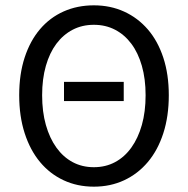

<svg xmlns="http://www.w3.org/2000/svg" viewBox="-20 -688 704 720"><path d="M220 -309V-381H444V-309ZM332 12Q270 12 218.5 -12Q167 -36 130 -80.5Q93 -125 72.5 -188.5Q52 -252 52 -331Q52 -410 72.5 -472.5Q93 -535 130 -578.5Q167 -622 218.5 -645Q270 -668 332 -668Q394 -668 445.5 -644.5Q497 -621 534.5 -577.5Q572 -534 592.5 -471.5Q613 -409 613 -331Q613 -252 592.5 -188.5Q572 -125 534.5 -80.5Q497 -36 445.5 -12Q394 12 332 12ZM332 -61Q376 -61 411.5 -80Q447 -99 472.5 -134.5Q498 -170 512 -219.5Q526 -269 526 -331Q526 -392 512 -441Q498 -490 472.5 -524Q447 -558 411.5 -576.5Q376 -595 332 -595Q288 -595 252.5 -576.5Q217 -558 191.5 -524Q166 -490 152 -441Q138 -392 138 -331Q138 -269 152 -219.5Q166 -170 191.5 -134.5Q217 -99 252.5 -80Q288 -61 332 -61Z"/></svg>

Font: Source Sans Pro
Style: Regular
Weight: 400
Designer: Paul D. Hunt
Foundry: Adobe Systems Incorporated
Version: Version 2.021;PS 2.000;hotconv 1.0.86;makeotf.lib2.5.63406